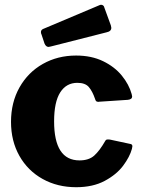

<svg xmlns="http://www.w3.org/2000/svg" viewBox="-20 -772 593 802"><path d="M530 -379Q532 -371 532 -369Q532 -357 514 -355L393 -347Q392 -347 391 -346.5Q390 -346 388 -347Q380 -347 377 -359Q366 -391 351 -408.5Q336 -426 303 -426Q257 -426 231.5 -386Q206 -346 206 -265Q206 -102 312 -102Q351 -102 373.5 -122Q396 -142 420 -184Q422 -188 426 -189Q430 -190 439 -189L523 -171Q533 -170 533 -161Q533 -158 531 -150Q522 -117 494.5 -80Q467 -43 417.5 -16.5Q368 10 298 10Q220 10 158 -24.5Q96 -59 61 -121Q26 -183 26 -263Q26 -344 61.5 -407Q97 -470 159 -505Q221 -540 298 -540Q362 -540 410.5 -516.5Q459 -493 489 -456Q519 -419 530 -379ZM443 -666Q445 -658 445 -656Q445 -641 425 -637L193 -578Q185 -576 183 -576Q172 -576 166 -590L153 -629Q151 -632 151 -638Q151 -647 160 -651L397 -751Q399 -752 403 -752Q407 -752 411 -749Q415 -746 416 -740Z"/></svg>

Font: Libre Franklin ExtraBold
Style: Regular
Weight: 800
Designer: Pablo Impallari, Rodrigo Fuenzalida
Foundry: Impallari Type
Version: Version 1.002; ttfautohint (v1.5)